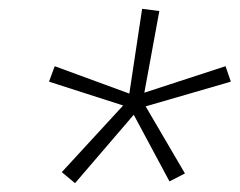

<svg xmlns="http://www.w3.org/2000/svg" viewBox="-20 -793 543 435"><path d="M150 -378 120 -403 259 -554 91 -608 104 -643 273 -581 302 -773 341 -768 307 -583 491 -643 503 -608 310 -552 399 -400 364 -382 283 -533Z"/></svg>

Font: Iosevka Curly Slab XLtObl
Style: Regular
Weight: 200
Italic angle: -9°
Monospace: yes
Designer: Belleve Invis
Foundry: Belleve Invis
Version: Version 11.1.0; ttfautohint (v1.8.3)